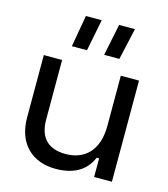

<svg xmlns="http://www.w3.org/2000/svg" viewBox="-109 -806 789 902"><g transform="rotate(15 285.0 -355.0)"><path d="M516.5 -492H428V-247C428 -127.5 363 -69.5 272.5 -69.5C192 -69.5 142.5 -109 142.5 -203V-492H53.5V-188.5C53.5 -58.5 133.5 10 244.5 10C346 10 395 -35.5 418.5 -90.5H430V0H516.5ZM197 -720.5 170 -566.5H243.5L274 -720.5ZM358.5 -720.5 327 -566.5H401L435.5 -720.5Z"/></g></svg>

Font: MCL Standard
Style: Regular
Weight: 400
Designer: Květoslav Bartoš
Foundry: Florian Karsten
Version: Version 1.001;Glyphs 3.2.3 (3260)